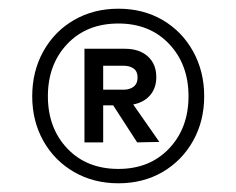

<svg xmlns="http://www.w3.org/2000/svg" viewBox="-20 -728 542 441"><path d="M449 -507Q449 -450 423.5 -404.5Q398 -359 353.5 -333Q309 -307 252 -307Q195 -307 150 -333Q105 -359 79.5 -404.5Q54 -450 54 -507Q54 -564 79.5 -610Q105 -656 150 -682Q195 -708 252 -708Q309 -708 353.5 -682Q398 -656 423.5 -610Q449 -564 449 -507ZM413 -507Q413 -580 368.5 -627Q324 -674 252 -674Q179 -674 134.5 -627Q90 -580 90 -507Q90 -434 134.5 -387Q179 -340 252 -340Q324 -340 368.5 -387Q413 -434 413 -507ZM286 -488 346 -402 295 -401 240 -486H217V-401H174V-616H267Q300 -616 319.5 -598.5Q339 -581 339 -551Q339 -526 325 -509.5Q311 -493 286 -488ZM217 -522H264Q278 -522 287 -529Q296 -536 296 -550Q296 -564 287 -570.5Q278 -577 264 -577H217Z"/></svg>

Font: Poppins-tnum Light
Style: Regular
Weight: 300
Designer: Ninad Kale (Devanagari), Jonny Pinhorn (Latin)
Foundry: Indian Type Foundry
Version: Version 4.004